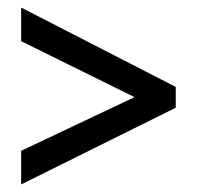

<svg xmlns="http://www.w3.org/2000/svg" viewBox="-20 -602 520 508"><path d="M36 -114 445 -317V-372L36 -582V-493L336 -345L36 -203Z"/></svg>

Font: Noto Sans Kannada Condensed Medium
Style: Regular
Weight: 500
Width: 3
Designer: Jelle Bosma - Monotype Design Team
Foundry: Monotype Imaging Inc.
Version: Version 2.005